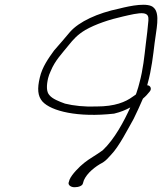

<svg xmlns="http://www.w3.org/2000/svg" viewBox="-20 -750 681 806"><path d="M147 -424C136 -378 138 -347 158 -324C195 -283 308 -256 459 -273C488 -280 506 -288 527 -299C500 -240 461 -166 411 -119C384 -99 355 -84 333 -66C314 -51 281 -18 272 4L268 17C266 26 276 36 293 36C310 36 326 30 328 20L332 7C345 -23 379 -51 412 -68C426 -77 435 -88 446 -100C480 -135 516 -207 541 -251C553 -275 568 -308 580 -336C592 -346 599 -354 607 -364C619 -376 612 -392 598 -392L600 -400C616 -457 623 -519 629 -569C635 -622 654 -693 625 -718C603 -741 528 -726 481 -714C389 -695 312 -659 274 -616C255 -593 228 -562 207 -538C184 -506 157 -469 147 -424ZM182 -422C184 -431 188 -441 193 -452C211 -496 240 -525 268 -560C288 -585 305 -604 338 -624C382 -649 439 -668 497 -681C524 -687 562 -697 583 -694C601 -691 604 -681 603 -664C600 -631 597 -602 592 -565C586 -514 581 -459 565 -401C562 -389 559 -378 555 -367C554 -362 552 -358 550 -353C545 -350 541 -347 537 -344C507 -322 463 -303 385 -303C336 -301 289 -306 253 -315C228 -324 200 -335 188 -350C174 -364 175 -392 182 -422Z"/></svg>

Font: Stray Cat
Style: SuExtObl
Weight: 400
Version: Version 1.0